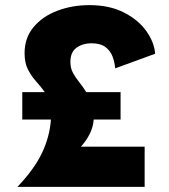

<svg xmlns="http://www.w3.org/2000/svg" viewBox="-20 -730 660 750"><path d="M67 -370H155Q140 -391 121.5 -411.5Q103 -432 89.5 -458Q76 -484 76 -522Q76 -582 111 -624Q146 -666 204 -688Q262 -710 329 -710Q408 -710 464.5 -681Q521 -652 552 -608Q583 -564 586 -520L430 -463Q428 -487 419.5 -509.5Q411 -532 391.5 -546.5Q372 -561 337 -561Q304 -561 279.5 -544Q255 -527 255 -488Q255 -464 265 -445.5Q275 -427 289.5 -409Q304 -391 317 -370H451V-263H346Q344 -234 330.5 -207Q317 -180 296 -157H545V0H48Q113 -68 143.5 -131.5Q174 -195 179 -263H67Z"/></svg>

Font: Jost* Heavy
Style: Regular
Weight: 800
Version: Version 3.7